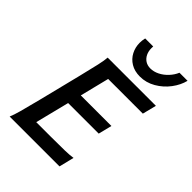

<svg xmlns="http://www.w3.org/2000/svg" viewBox="-266 -1085 1214 1214"><g transform="rotate(45 341.0 -477.5)"><path d="M543.5 -412.6 521 -321.8H247.6L190.4 -93.8H318.4Q400.9 -93.8 445.1 -95Q489.3 -96.2 517.1 -100.6L492.2 0H46.4Q57.6 -25.9 70.3 -72Q83 -118.2 106 -209L176.8 -493.2Q198.2 -580.1 209 -627.9Q219.7 -675.8 221.2 -701.7H652.3L628.9 -608.4H318.8L270 -412.6ZM449.7 -760.7Q401.9 -760.7 367.7 -781.5Q333.5 -802.2 315.7 -836.7Q297.9 -871.1 297.9 -911.1Q297.9 -932.1 303.2 -955.1H375Q374.5 -949.7 374.5 -939.5Q374.5 -912.1 385 -890.4Q395.5 -868.7 414.8 -856.2Q434.1 -843.8 460.4 -843.8Q489.7 -843.8 519.5 -858.6Q549.3 -873.5 573.2 -899.2Q597.2 -924.8 609.9 -955.1H682.1Q670.4 -907.2 636.7 -862.3Q603 -817.4 554 -789.1Q504.9 -760.7 449.7 -760.7Z"/></g></svg>

Font: Lesson One Medium
Style: Italic
Weight: 500
Italic angle: -14°
Designer: But Ko, Victor Gaultney, Annie Olsen, Julie Remington, Don Collingsworth, Eric Hays, Becca Hirsbrunner
Version: Version 1.100